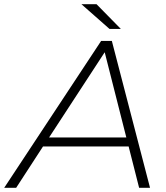

<svg xmlns="http://www.w3.org/2000/svg" viewBox="-67 -895 792 915"><path d="M-47 0 415 -700H466L648 0H596L546 -197H138L10 0ZM167 -240H535L432 -646ZM455 -757 321 -875H393L509 -757Z"/></svg>

Font: Montserrat Light
Style: Italic
Weight: 300
Italic angle: -11.3°
Designer: Julieta Ulanovsky
Foundry: Julieta Ulanovsky
Version: Version 9.000; ttfautohint (v1.8.4.7-5d5b)